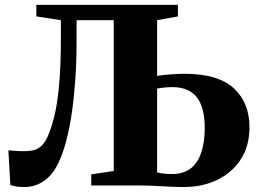

<svg xmlns="http://www.w3.org/2000/svg" viewBox="-20 -763 1064 790"><path d="M80 6.5Q57 6.5 46 4.2Q35 2 22.5 -1.5L14.5 -144.5Q32 -143 45.2 -142Q58.5 -141 82.5 -141Q99 -141 115.2 -144.2Q131.5 -147.5 146.5 -159.2Q161.5 -171 174 -196.5Q189.5 -230 202.5 -280.5Q215.5 -331 223 -411Q230.5 -491 230.5 -612V-680L129.5 -695.5V-743H712V-695.5L626.5 -680V-451Q648 -454 680 -456.8Q712 -459.5 738.5 -459.5Q877 -459.5 941.8 -400Q1006.5 -340.5 1006.5 -239.5Q1006.5 -161.5 970.2 -106.5Q934 -51.5 873 -22.5Q812 6.5 737 6.5Q707.5 6.5 675.5 4.8Q643.5 3 609 1.5Q574.5 0 536.5 0H355.5V-45.5L448 -59.5V-680H295V-587.5Q295 -510 290 -437.5Q285 -365 275.8 -300.8Q266.5 -236.5 252.5 -183.5Q238.5 -130.5 220 -92Q196 -42 160 -17.8Q124 6.5 80 6.5ZM688 -47Q737 -47 766.5 -71.5Q796 -96 809.2 -138.8Q822.5 -181.5 822.5 -236.5Q822.5 -321 789.8 -362.8Q757 -404.5 689.5 -404.5Q675 -404.5 656.5 -402.8Q638 -401 626.5 -398.5V-53.5Q639 -50.5 653.8 -48.8Q668.5 -47 688 -47Z"/></svg>

Font: Merriweather 72pt Black
Style: Regular
Weight: 900
Version: Version 2.100